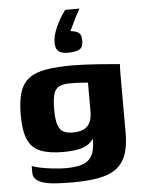

<svg xmlns="http://www.w3.org/2000/svg" viewBox="-54 -694 641 858"><g transform="rotate(-5 266.0 -265.5)"><path d="M241 120Q199 120 165.5 118Q132 116 109 109.5Q86 103 73.5 91.5Q61 80 61 61Q61 55 61 45Q61 35 61 31Q71 36 97.5 41.5Q124 47 156 50.5Q188 54 213 54Q271 54 300 38.5Q329 23 338 -11.5Q347 -46 342 -100L359 -98Q348 -68 330.5 -51Q313 -34 283 -26.5Q253 -19 207 -19Q144 -19 105.5 -34.5Q67 -50 49.5 -89Q32 -128 32 -200Q32 -262 44.5 -301.5Q57 -341 86 -363Q115 -385 163.5 -393Q212 -401 285 -401Q307 -401 339 -399.5Q371 -398 403.5 -395.5Q436 -393 461 -391Q486 -389 494 -388Q493 -385 492.5 -374Q492 -363 492 -348.5Q492 -334 492 -319V-80Q492 1 465.5 44Q439 87 384 103.5Q329 120 241 120ZM258 -102Q280 -102 299.5 -108.5Q319 -115 331 -133Q343 -151 344 -184V-318Q336 -319 313 -320.5Q290 -322 264 -322Q233 -322 215.5 -313.5Q198 -305 190.5 -281Q183 -257 183 -211Q183 -167 191 -143Q199 -119 215.5 -110.5Q232 -102 258 -102ZM264 -459Q252 -459 239.5 -462.5Q227 -466 219 -476.5Q211 -487 211 -508Q211 -532 220 -558Q229 -584 243 -608.5Q257 -633 271 -651H335Q324 -632 316 -616.5Q308 -601 301.5 -586.5Q295 -572 286 -554Q289 -554 293 -553.5Q297 -553 300 -552Q314 -550 324.5 -541.5Q335 -533 335 -507Q335 -476 316.5 -467.5Q298 -459 264 -459Z"/></g></svg>

Font: Genos Thin
Style: Bold
Weight: 700
Version: Version 1.010